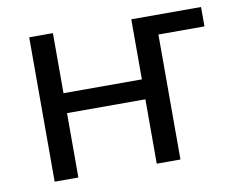

<svg xmlns="http://www.w3.org/2000/svg" viewBox="-64 -619 866 702"><g transform="rotate(-10 369.0 -268.0)"><path d="M85 0V-536H173V-313H464V-536H723V-464H552V0H464V-239H173V0Z"/></g></svg>

Font: Apis
Style: Regular
Weight: 400
Designer: Monotype Design Team
Foundry: Monotype Imaging Inc.
Version: Version 2.000; build 0001